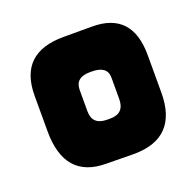

<svg xmlns="http://www.w3.org/2000/svg" viewBox="-77 -806 531 524"><g transform="rotate(-20 188.5 -544.0)"><path d="M356 -493Q356 -362 230 -361L149 -362Q28 -362 28 -500V-603Q28 -727 157 -727H240Q356 -727 356 -602ZM201 -474Q242 -474 242 -516V-578Q242 -612 197 -612H192Q149 -612 149 -576V-514Q149 -474 192 -474Z"/></g></svg>

Font: KN Bobohei
Style: Bold
Weight: 700
Designer: Kingnam Type Foundry
Version: Version 1.710;March 18, 2023